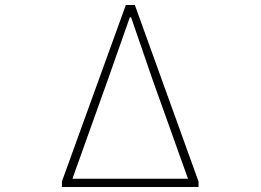

<svg xmlns="http://www.w3.org/2000/svg" viewBox="-20 -746 1040 766"><path d="M227 0H772V-22L518 -726H482L227 -22ZM269 -33 411 -430 498 -677H503L588 -430L730 -33Z"/></svg>

Font: Harano Aji Gothic ExtraLight
Style: Regular
Weight: 250
Foundry: Masamichi Hosoda
Version: HaranoAjiGothic-ExtraLight version 20230610;ttx 4.39.4